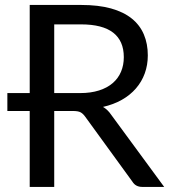

<svg xmlns="http://www.w3.org/2000/svg" viewBox="-20 -736 672 756"><path d="M295.5 -369.5Q337.5 -369.5 369.8 -379.8Q402 -390 423.8 -408.8Q445.5 -427.5 456.5 -453.5Q467.5 -479.5 467.5 -511Q467.5 -575 425.5 -607.5Q383.5 -640 299.5 -640H193.5V-369.5ZM626.5 0H540.5Q514 0 501.5 -20.5L315.5 -276.5Q307 -288.5 297.2 -293.8Q287.5 -299 267 -299H193.5V0H97V-299H9V-369.5H97V-716.5H299.5Q367.5 -716.5 417 -702.8Q466.5 -689 498.8 -663Q531 -637 546.5 -600.2Q562 -563.5 562 -518Q562 -480 550 -447Q538 -414 515.2 -387.8Q492.5 -361.5 459.8 -343Q427 -324.5 385.5 -315Q404 -304.5 417.5 -284.5Z"/></svg>

Font: Lato 2
Style: Regular
Weight: 400
Designer: Lukasz Dziedzic with Adam Twardoch and Botio Nikoltchev
Foundry: tyPoland Lukasz Dziedzic
Version: Version 2.015; 2015-08-06; http://www.latofonts.com/